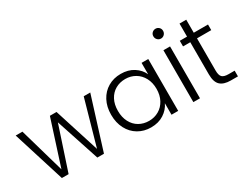

<svg xmlns="http://www.w3.org/2000/svg" viewBox="-78 -1247 2231 1750"><g transform="rotate(-30 1037.0 -372.0)"><path d="M15.1 -545.9H85.9L222.2 -70.8L375 -545.9H444.8L596.2 -69.8L731 -545.9H799.8L628.9 0H559.1L408.2 -458L256.8 0H186Z M862.8 -273.9Q862.8 -357.9 896.5 -421.4Q930.2 -484.9 989.5 -519.5Q1048.8 -554.2 1124 -554.2Q1202.1 -554.2 1258.5 -518.1Q1314.9 -481.9 1339.8 -425.8V-545.9H1410.2V0H1339.8V-121.1Q1314 -64.9 1257.6 -28.6Q1201.2 7.8 1123 7.8Q1048.8 7.8 989.5 -27.1Q930.2 -62 896.5 -126Q862.8 -189.9 862.8 -273.9ZM934.1 -273.9Q934.1 -207 960.4 -156.5Q986.8 -106 1033 -79.6Q1079.1 -53.2 1136.7 -53.2Q1192.9 -53.2 1239.5 -80.1Q1286.1 -106.9 1313 -157Q1339.8 -207 1339.8 -272.9Q1339.8 -338.9 1313 -388.9Q1286.1 -439 1239.5 -466.1Q1192.9 -493.2 1136.7 -493.2Q1078.6 -493.2 1032.7 -467Q986.8 -440.9 960.4 -391.4Q934.1 -341.8 934.1 -273.9Z M1553.7 -701.2Q1553.7 -723.1 1568.8 -737.5Q1584 -752 1605 -752Q1626 -752 1640.9 -737.5Q1655.8 -723.1 1655.8 -701.2Q1655.8 -679.2 1640.9 -664.1Q1626 -648.9 1605 -648.9Q1584 -648.9 1568.8 -664.1Q1553.7 -679.2 1553.7 -701.2ZM1569.8 0V-545.9H1639.6V0Z M1742.2 -486.8V-545.9H1818.4V-683.1H1889.2V-545.9H2039.1V-486.8H1889.2V-147.9Q1889.2 -98.1 1908.2 -79.1Q1927.2 -60.1 1975.1 -60.1H2039.1V0H1964.4Q1890.1 0 1854.2 -34.4Q1818.4 -68.8 1818.4 -147.9V-486.8Z"/></g></svg>

Font: Poppins Light
Style: Regular
Weight: 300
Designer: Ninad Kale (Devanagari), Jonny Pinhorn (Latin)
Foundry: Indian Type Foundry
Version: 4.004